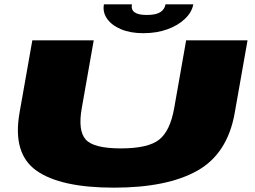

<svg xmlns="http://www.w3.org/2000/svg" viewBox="-20 -861 1176 885"><path d="M505 4Q259 4 148 -74.5Q37 -153 70 -341L129 -675H412L357 -363Q338.5 -259 375 -218Q411.5 -177 537 -177Q663 -177 713.8 -217.5Q764.5 -258 783 -363L838 -675H1121L1062 -341Q1029 -153 890 -74.5Q751 4 505 4ZM641 -708Q581 -708 537.8 -726.2Q494.5 -744.5 473.5 -774.8Q452.5 -805 459 -841H588Q579 -792 656 -792Q698 -792 718.2 -804.5Q738.5 -817 743 -841H871Q864.5 -805 833.2 -774.8Q802 -744.5 752.2 -726.2Q702.5 -708 641 -708Z"/></svg>

Font: Anybody UltraExpanded Black
Style: Italic
Weight: 900
Width: 9
Italic angle: -10°
Designer: Tyler Finck
Foundry: Etcetera Type Company
Version: Version 1.010; ttfautohint (v1.8.3) -l 8 -r 50 -G 200 -x 14 